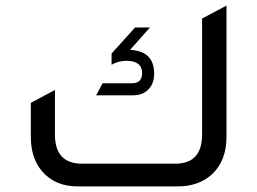

<svg xmlns="http://www.w3.org/2000/svg" viewBox="-20 -665 918 685"><path d="M701 -599 788 -645V-177Q788 -90 735 -42Q688 0 614 0H257Q176 0 130 -54Q90 -101 90 -177V-298L176 -344V-185Q176 -81 273 -81H605Q701 -81 701 -185ZM444 -487Q530 -483 530 -402Q530 -367 509.5 -346Q489 -325 455 -325H323L346 -368H451Q487 -368 487 -404Q487 -448 431 -448Q402 -448 378 -434V-474L462 -567H515Z"/></svg>

Font: TajawalTap Med
Style: Regular
Weight: 500
Designer: Boutros Fonts
Foundry: Created by Boutros International 2017
Version: Version 2.700